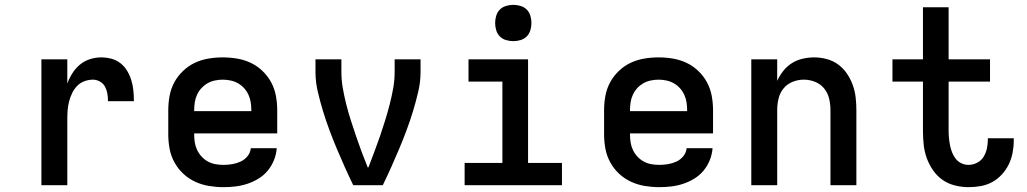

<svg xmlns="http://www.w3.org/2000/svg" viewBox="-20 -765 4240 793"><path d="M151 0V-520H258V-420Q266 -442 279 -462.5Q292 -483 310 -498Q328 -513 351 -520.5Q374 -528 398 -528Q419 -528 440 -522.5Q461 -517 478 -503.5Q495 -490 506 -471Q517 -452 523 -431.5Q529 -411 531 -390Q533 -369 533 -347H426Q426 -363 423.5 -378Q421 -393 414 -406.5Q407 -420 393 -428Q379 -436 364 -436Q346 -436 328.5 -429.5Q311 -423 298.5 -410Q286 -397 278 -380.5Q270 -364 265.5 -346.5Q261 -329 259.5 -311.5Q258 -294 258 -276V0Z M903 8Q873 8 843 3Q813 -2 786 -14.5Q759 -27 737 -47.5Q715 -68 700.5 -94.5Q686 -121 680.5 -150.5Q675 -180 675 -210V-310Q675 -340 680.5 -369.5Q686 -399 700 -425Q714 -451 736 -472Q758 -493 784.5 -505.5Q811 -518 840.5 -523Q870 -528 900 -528Q930 -528 959.5 -523Q989 -518 1015.5 -505.5Q1042 -493 1064 -472Q1086 -451 1100 -425Q1114 -399 1119.5 -369.5Q1125 -340 1125 -310V-214H782V-210Q782 -193 784.5 -177Q787 -161 794 -146Q801 -131 812.5 -118.5Q824 -106 838.5 -98Q853 -90 869.5 -87Q886 -84 903 -84Q921 -84 939 -87Q957 -90 973.5 -97.5Q990 -105 1002 -119.5Q1014 -134 1016 -153H1123Q1121 -127 1111.5 -103.5Q1102 -80 1086 -60.5Q1070 -41 1048 -27.5Q1026 -14 1002 -6Q978 2 953 5Q928 8 903 8ZM1018 -306V-310Q1018 -326 1015.5 -342.5Q1013 -359 1006 -374Q999 -389 988 -401Q977 -413 963 -421Q949 -429 932.5 -432.5Q916 -436 900 -436Q884 -436 867.5 -432.5Q851 -429 837 -421Q823 -413 812 -401Q801 -389 794 -374Q787 -359 784.5 -342.5Q782 -326 782 -310V-306Z M1439 0Q1421 -37 1404 -75Q1387 -113 1371 -151Q1355 -189 1340.5 -228Q1326 -267 1314 -306.5Q1302 -346 1292.5 -386.5Q1283 -427 1283 -468V-520H1390V-468Q1390 -434 1396 -400Q1402 -366 1410.5 -332.5Q1419 -299 1429.5 -266.5Q1440 -234 1451 -201.5Q1462 -169 1474 -137Q1486 -105 1499 -73L1500 -74L1501 -73L1503 -77Q1515 -109 1527 -140.5Q1539 -172 1550 -204Q1561 -236 1571 -268.5Q1581 -301 1589.5 -334Q1598 -367 1604 -400.5Q1610 -434 1610 -468V-520H1717V-468Q1717 -427 1707.5 -386.5Q1698 -346 1686 -306.5Q1674 -267 1659.5 -228Q1645 -189 1629 -151Q1613 -113 1596 -75Q1579 -37 1561 0Z M1899 0V-92H2055V-428H1915V-520H2161V-92H2301V0ZM2100 -595Q2085 -595 2070 -599.5Q2055 -604 2044.5 -614.5Q2034 -625 2029.5 -640Q2025 -655 2025 -670Q2025 -685 2029.5 -700Q2034 -715 2044.5 -725.5Q2055 -736 2070 -740.5Q2085 -745 2100 -745Q2115 -745 2130 -740.5Q2145 -736 2155.5 -725.5Q2166 -715 2170.5 -700Q2175 -685 2175 -670Q2175 -655 2170.5 -640Q2166 -625 2155.5 -614.5Q2145 -604 2130 -599.5Q2115 -595 2100 -595Z M2703 8Q2673 8 2643 3Q2613 -2 2586 -14.5Q2559 -27 2537 -47.5Q2515 -68 2500.5 -94.5Q2486 -121 2480.5 -150.5Q2475 -180 2475 -210V-310Q2475 -340 2480.5 -369.5Q2486 -399 2500 -425Q2514 -451 2536 -472Q2558 -493 2584.5 -505.5Q2611 -518 2640.5 -523Q2670 -528 2700 -528Q2730 -528 2759.5 -523Q2789 -518 2815.5 -505.5Q2842 -493 2864 -472Q2886 -451 2900 -425Q2914 -399 2919.5 -369.5Q2925 -340 2925 -310V-214H2582V-210Q2582 -193 2584.5 -177Q2587 -161 2594 -146Q2601 -131 2612.5 -118.5Q2624 -106 2638.5 -98Q2653 -90 2669.5 -87Q2686 -84 2703 -84Q2721 -84 2739 -87Q2757 -90 2773.5 -97.5Q2790 -105 2802 -119.5Q2814 -134 2816 -153H2923Q2921 -127 2911.5 -103.5Q2902 -80 2886 -60.5Q2870 -41 2848 -27.5Q2826 -14 2802 -6Q2778 2 2753 5Q2728 8 2703 8ZM2818 -306V-310Q2818 -326 2815.5 -342.5Q2813 -359 2806 -374Q2799 -389 2788 -401Q2777 -413 2763 -421Q2749 -429 2732.5 -432.5Q2716 -436 2700 -436Q2684 -436 2667.5 -432.5Q2651 -429 2637 -421Q2623 -413 2612 -401Q2601 -389 2594 -374Q2587 -359 2584.5 -342.5Q2582 -326 2582 -310V-306Z M3083 0V-520H3190V-431Q3200 -453 3215 -472Q3230 -491 3250.5 -504Q3271 -517 3295 -522.5Q3319 -528 3343 -528Q3369 -528 3395 -521Q3421 -514 3442 -498.5Q3463 -483 3478 -461Q3493 -439 3502 -414Q3511 -389 3514 -362.5Q3517 -336 3517 -310V0H3410V-310Q3410 -334 3404.5 -357.5Q3399 -381 3384 -399.5Q3369 -418 3346.5 -427Q3324 -436 3300 -436Q3276 -436 3253.5 -427Q3231 -418 3216 -399.5Q3201 -381 3195.5 -357.5Q3190 -334 3190 -310V0Z M3980 8Q3952 8 3924 1Q3896 -6 3873 -22Q3850 -38 3833.5 -62Q3817 -86 3807.5 -112.5Q3798 -139 3795 -167.5Q3792 -196 3792 -224V-428H3666V-520H3792V-735H3898V-520H4069V-428H3898V-224Q3898 -209 3899.5 -194Q3901 -179 3904 -164Q3907 -149 3912.5 -135Q3918 -121 3927.5 -109Q3937 -97 3951 -90.5Q3965 -84 3980 -84Q3999 -84 4016 -93Q4033 -102 4042.5 -117.5Q4052 -133 4056 -151.5Q4060 -170 4060 -188Q4060 -190 4060 -191Q4060 -192 4060 -194H4167Q4167 -191 4167 -188.5Q4167 -186 4167 -183Q4167 -158 4162 -133Q4157 -108 4146 -85.5Q4135 -63 4117.5 -44Q4100 -25 4078 -13Q4056 -1 4031 3.5Q4006 8 3980 8Z"/></svg>

Font: Zed Mono Semibold Extended
Style: Regular
Weight: 600
Width: 7
Monospace: yes
Designer: Belleve Invis
Foundry: Belleve Invis
Version: Version 1.0.0; ttfautohint (v1.8.4)